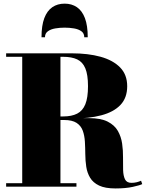

<svg xmlns="http://www.w3.org/2000/svg" viewBox="-20 -1050 829 1080"><path d="M195.5 -383V-395H335Q383 -395 414 -410.8Q445 -426.5 460 -463.5Q475 -500.5 475 -565Q475 -629.5 460 -665.5Q445 -701.5 414 -716Q383 -730.5 335 -730.5H14.5V-750H385Q475.5 -750 545.5 -730.8Q615.5 -711.5 655.5 -670.8Q695.5 -630 695.5 -565Q695.5 -500 657.8 -460Q620 -420 550.2 -401.5Q480.5 -383 385 -383ZM14.5 0V-19.5H410V0ZM105 -10.5V-742H320V-10.5ZM630 10Q571.5 10 537.5 -6.2Q503.5 -22.5 487 -50Q470.5 -77.5 465.2 -111.8Q460 -146 459.8 -182.5Q459.5 -219 457.5 -253.2Q455.5 -287.5 445.5 -315Q435.5 -342.5 410.8 -358.8Q386 -375 340 -375H195.5V-385.5H480Q547 -385.5 585.8 -365.8Q624.5 -346 643 -313.5Q661.5 -281 667 -242.2Q672.5 -203.5 672 -164.8Q671.5 -126 672.5 -93.5Q673.5 -61 683.2 -41.2Q693 -21.5 719.5 -21.5Q735.5 -21.5 749.2 -25Q763 -28.5 773.5 -33.5L780 -14.5Q768 -8 727.5 1Q687 10 630 10ZM213.5 -840.5Q213.5 -906 229.2 -947.8Q245 -989.5 274.2 -1009.5Q303.5 -1029.5 343.5 -1029.5Q383.5 -1029.5 412.8 -1009.5Q442 -989.5 457.8 -947.8Q473.5 -906 473.5 -840.5H454Q454 -862.5 437.8 -874.2Q421.5 -886 396 -890.2Q370.5 -894.5 343.5 -894.5Q316.5 -894.5 291.2 -890.2Q266 -886 249.5 -874.2Q233 -862.5 233 -840.5Z"/></svg>

Font: Bodoni Moda Black
Style: Regular
Weight: 900
Version: Version 2.005